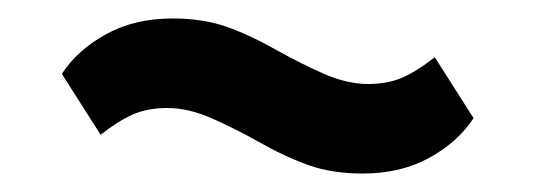

<svg xmlns="http://www.w3.org/2000/svg" viewBox="-20 -409 580 208"><path d="M373 -221Q340 -221 314.5 -230Q289 -239 259 -256Q234 -270 209 -281Q184 -292 161 -292Q140 -292 124 -285Q108 -278 89 -263L47 -329Q64 -355 95 -372Q126 -389 167 -389Q200 -389 225.5 -380Q251 -371 281 -354Q306 -340 331 -329Q356 -318 379 -318Q400 -318 416 -325Q432 -332 451 -347L493 -281Q476 -255 445 -238Q414 -221 373 -221Z"/></svg>

Font: IBM Plex Sans Cond SmBld
Style: Regular
Weight: 600
Width: 3
Designer: Mike Abbink, Paul van der Laan, Pieter van Rosmalen
Foundry: Bold Monday
Version: Version 1.3